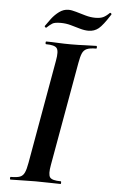

<svg xmlns="http://www.w3.org/2000/svg" viewBox="-55 -815 518 853"><g transform="rotate(5 204.0 -388.5)"><path d="M25 0Q22 0 22 -6Q22 -12 25 -12Q52 -12 65.5 -17Q79 -22 86 -37Q93 -52 98 -81L180 -544Q188 -587 178 -600Q168 -613 130 -613Q127 -613 127 -619Q127 -625 130 -625Q153 -625 181 -623.5Q209 -622 240 -622Q275 -622 303 -623.5Q331 -625 353 -625Q356 -625 356 -619Q356 -613 353 -613Q326 -613 312 -607Q298 -601 291.5 -586Q285 -571 280 -542L198 -81Q190 -38 199.5 -25Q209 -12 248 -12Q250 -12 250 -6Q250 0 248 0Q226 0 198 -1Q170 -2 136 -2Q105 -2 76.5 -1Q48 0 25 0ZM124 -686Q123 -685 119.5 -688Q116 -691 117 -693Q127 -708 141.5 -727Q156 -746 175 -760Q194 -774 216 -774Q230 -774 250 -768Q270 -762 293 -755.5Q316 -749 337 -749Q359 -749 372 -755Q385 -761 400 -776Q402 -778 405.5 -775Q409 -772 407 -769Q376 -720 357 -704.5Q338 -689 312 -689Q294 -689 273.5 -695Q253 -701 231.5 -707Q210 -713 187 -713Q160 -713 149.5 -706.5Q139 -700 124 -686Z"/></g></svg>

Font: Cormorant
Style: Bold Italic
Weight: 700
Italic angle: -10°
Designer: Christian Thalmann (Catharsis Fonts)
Foundry: Catharsis Fonts
Version: Version 4.000